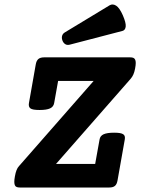

<svg xmlns="http://www.w3.org/2000/svg" viewBox="-20 -835 640 855"><path d="M403.8 -105 423.3 -213.4Q425.8 -230 441.4 -237.1Q457 -244.1 488.3 -244.1Q503.9 -244.1 513.7 -242.4Q523.4 -240.7 528.8 -237.1Q534.2 -233.4 535.6 -227.5Q537.1 -221.7 535.6 -213.4L503.4 -31.7Q500.5 -14.6 491.9 -7.3Q483.4 0 466.3 0H68.8Q60.5 0 54.9 -2Q49.3 -3.9 46.6 -9.3Q43.9 -14.6 43.7 -24.4Q43.5 -34.2 46.4 -49.8Q49.3 -66.4 53.7 -77.4Q58.1 -88.4 64.5 -95.2L397 -474.6H238.8L221.2 -376Q218.3 -359.4 202.9 -352.3Q187.5 -345.2 156.2 -345.2Q125 -345.2 115.5 -352.3Q106 -359.4 108.9 -376L139.2 -547.9Q142.1 -564.9 150.9 -572.3Q159.7 -579.6 176.8 -579.6H559.6Q567.9 -579.6 573.2 -577.6Q578.6 -575.7 581.5 -570.1Q584.5 -564.5 584.5 -554.7Q584.5 -544.9 581.5 -529.3Q578.6 -513.7 573.7 -502.9Q568.8 -492.2 562 -484.4L229.5 -105ZM468.3 -811.5Q481.9 -819.3 497.1 -809.8Q512.2 -800.3 526.9 -767.1Q541.5 -733.4 539.8 -717Q538.1 -700.7 525.4 -697.3L291 -636.2Q279.3 -632.8 270.5 -638.4Q261.7 -644 257.8 -655.3Q253.9 -666 256.6 -675.5Q259.3 -685.1 269 -690.9Z"/></svg>

Font: Courier Prime
Style: Bold Italic
Weight: 700
Monospace: yes
Designer: Alan Dague-Greene
Foundry: Quote-Unquote Apps
Version: Version 1.202